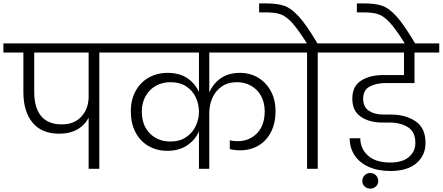

<svg xmlns="http://www.w3.org/2000/svg" viewBox="-49 -996 2612 1133"><path d="M678 -686H537V0H474V-301Q450 -256 406 -231.5Q362 -207 301 -207Q197 -207 143 -272.5Q89 -338 89 -452V-686H-29V-740H678ZM474 -686H153V-452Q153 -361 193.5 -311.5Q234 -262 316 -262Q390 -262 432 -309Q474 -356 474 -426Z M1186 -686V-450Q1208 -502 1253.5 -534Q1299 -566 1367 -566Q1427 -566 1474.5 -537.5Q1522 -509 1549.5 -458Q1577 -407 1577 -340Q1577 -269 1550 -216.5Q1523 -164 1475.5 -136.5Q1428 -109 1368 -109Q1337 -109 1307 -116V-168Q1325 -163 1353 -163Q1423 -163 1468 -210Q1513 -257 1513 -339Q1513 -391 1491.5 -430Q1470 -469 1432.5 -490Q1395 -511 1350 -511Q1295 -511 1258 -484.5Q1221 -458 1203.5 -416.5Q1186 -375 1186 -330V0H1125V-221Q1103 -170 1055 -138Q1007 -106 938 -106Q876 -106 827 -134.5Q778 -163 750.5 -215.5Q723 -268 723 -339Q723 -407 751 -458.5Q779 -510 828.5 -538Q878 -566 940 -566Q1010 -566 1056 -535Q1102 -504 1125 -453V-686H620V-740H1680V-686ZM956 -161Q1012 -161 1050 -187Q1088 -213 1106.5 -253.5Q1125 -294 1125 -335V-336Q1125 -380 1107 -420Q1089 -460 1051 -485.5Q1013 -511 956 -511Q910 -511 871.5 -490Q833 -469 810.5 -429.5Q788 -390 788 -338Q788 -256 835.5 -208.5Q883 -161 956 -161Z M1967 -740V-686H1826V0H1763V-686H1622V-740H1762Q1708 -826 1673 -863.5Q1638 -901 1606 -912Q1574 -923 1518 -923H1480V-976H1517Q1587 -976 1628 -962Q1669 -948 1714 -899Q1759 -850 1824 -740Z M2229 -506Q2172 -506 2133 -485.5Q2094 -465 2094 -413Q2094 -365 2127.5 -342.5Q2161 -320 2213 -320H2258Q2344 -320 2403 -280.5Q2462 -241 2462 -153Q2462 -79 2408.5 -33Q2355 13 2255 13Q2181 13 2126.5 -11.5Q2072 -36 2043.5 -79.5Q2015 -123 2014 -180H2077Q2078 -117 2123.5 -77Q2169 -37 2254 -37Q2326 -37 2364 -69.5Q2402 -102 2402 -153Q2402 -218 2358 -245.5Q2314 -273 2247 -273H2205Q2131 -273 2080.5 -307Q2030 -341 2030 -414Q2030 -487 2081.5 -520Q2133 -553 2210 -553H2335V-686H1909V-740H2543V-686H2397V-506Z M2183 72Q2183 91 2169.5 104Q2156 117 2136 117Q2116 117 2102.5 104Q2089 91 2089 72Q2089 52 2102.5 38.5Q2116 25 2136 25Q2156 25 2169.5 38.5Q2183 52 2183 72Z M2342 -736Q2287 -824 2251.5 -862.5Q2216 -901 2183.5 -912Q2151 -923 2095 -923H2057V-976H2094Q2165 -976 2206 -962Q2247 -948 2292 -898Q2337 -848 2403 -736Z"/></svg>

Font: Fz Poppins Light
Style: Regular
Weight: 300
Designer: Ninad Kale (Devanagari), Jonny Pinhorn (Latin)
Foundry: Indian Type Foundry
Version: Vit hóa bi Vntype.Com & FontZin.Com